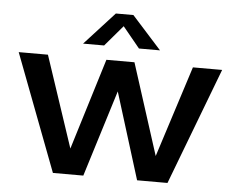

<svg xmlns="http://www.w3.org/2000/svg" viewBox="-50 -759 991 818"><g transform="rotate(5 445.0 -350.0)"><path d="M760 -500 635 -110 510 -500H390L270 -110L140 -500H15L205 0H335L450 -370L565 0H695L885 -500ZM488 -700H413L285 -560H375L451 -649L524 -560H614Z"/></g></svg>

Font: Gully Medium
Style: Regular
Weight: 500
Designer: jaikishan Patel
Foundry: MagicType
Version: Version 1.000;Glyphs 3.2 (3242)